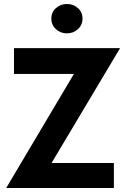

<svg xmlns="http://www.w3.org/2000/svg" viewBox="-20 -941 636 961"><path d="M237 -848Q237 -880 260 -900.5Q283 -921 315 -921Q347 -921 370 -900.5Q393 -880 393 -848Q393 -816 370 -795Q347 -774 315 -774Q283 -774 260 -795Q237 -816 237 -848ZM50 -571V-700H581L238 -125H550V0H11L350 -571Z"/></svg>

Font: Von Semi
Style: Regular
Weight: 600
Version: Version 4.000; ttfautohint (v1.8.4.7-5d5b)